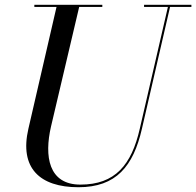

<svg xmlns="http://www.w3.org/2000/svg" viewBox="-20 -770 822 805"><path d="M124 -750V-741H217L99 -230C61 -66 146 15 309 15C467 15 539 -73 575 -230L693 -741H782.5V-750H584V-741H684L566 -230C531.5 -79 463 4 317 4C183 4 165 -115 194 -240L312 -741H409V-750Z"/></svg>

Font: Bodoni* 24pt
Style: Italic
Weight: 400
Italic angle: -13°
Version: Version 2.3